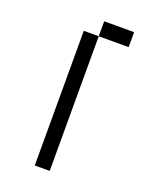

<svg xmlns="http://www.w3.org/2000/svg" viewBox="-153 -1003 806 1005"><g transform="rotate(20 250.0 -500.5)"><path d="M416.7 -916.7V-833.3H250V-916.7ZM166.7 -83.3V-833.3H250V-83.3Z"/></g></svg>

Font: GalmuriMono11 Regular
Style: Regular
Weight: 400
Designer: Lee Minseo (quiple)
Version: Version 2.399;hotconv 1.1.1;makeotfexe 2.6.0 DEVELOPMENT